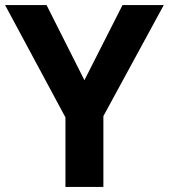

<svg xmlns="http://www.w3.org/2000/svg" viewBox="-20 -734 663 754"><path d="M311.5 -419.1 461.1 -714H623.1L386 -278V0H237V-273L0 -714H162.9Z"/></svg>

Font: Noto Sans Hebrew
Style: Regular
Weight: 400
Designer: Monotype Design Team
Foundry: Monotype Imaging Inc.
Version: Version 2.003;January 10, 2023;FontCreator 14.0.0.2877 64-bi